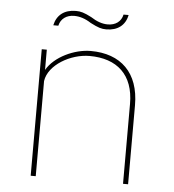

<svg xmlns="http://www.w3.org/2000/svg" viewBox="-49 -710 684 756"><g transform="rotate(5 292.5 -332.0)"><path d="M120 -376C129 -441 216 -490 290 -490C399 -490 465 -431 465 -316V0H485V-312C485 -441 412 -510 293 -510C229 -510 151 -474 120 -420V-500H100V0H120ZM409 -664C403 -636 381 -620 350 -620C328 -620 306 -628 283 -643C254 -658 240 -662 221 -662C175 -662 146 -639 137 -598H157C163 -626 186 -642 216 -642C238 -642 260 -635 283 -620C314 -604 327 -600 346 -600C391 -600 421 -623 429 -664Z"/></g></svg>

Font: Perun Thin
Style: Regular
Weight: 100
Foundry: Copyright (c) Stefan Peev, Context Ltd, 2016
Version: Version 1.089